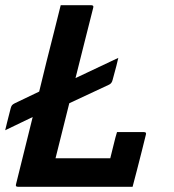

<svg xmlns="http://www.w3.org/2000/svg" viewBox="-50 -720 670 740"><path d="M20 0Q8 0 12 -11Q28 -75 44 -140Q60 -205 76 -269L-30 -218Q-27 -232 -23 -247Q-19 -262 -9 -302Q-7 -310 -4 -314Q-1 -318 7 -322L101 -367Q115 -425 129.5 -483.5Q144 -542 159 -600Q165 -625 171.5 -650Q178 -675 184 -700H301Q313 -700 309 -689Q292 -622 275 -554.5Q258 -487 241 -419L406 -497Q402 -477 384 -412Q381 -399 371 -394L217 -322Q204 -269 190.5 -216Q177 -163 164 -110H375Q381 -133 388 -162.5Q395 -192 401 -211H504Q516 -211 512 -200Q506 -175 496.5 -137.5Q487 -100 477.5 -63Q468 -26 461 0Z"/></svg>

Font: Recursive Mn Lnr St SmB
Style: Italic
Weight: 600
Italic angle: -15°
Monospace: yes
Version: Version 1.079;hotconv 1.0.112;makeotfexe 2.5.65598; ttfautoh